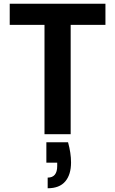

<svg xmlns="http://www.w3.org/2000/svg" viewBox="-20 -718 617 1027"><path d="M344 43Q360 101 360 151Q360 216 329 252.5Q298 289 235 289V232Q286 232 286 170V152H228V43ZM32 -698H544V-585H358V0H218V-585H32Z"/></svg>

Font: SVN-Poppins SemiBold
Style: Regular
Weight: 600
Designer: Ninad Kale (Devanagari), Jonny Pinhorn (Latin)
Foundry: Indian Type Foundry
Version: Version 3.002 2017